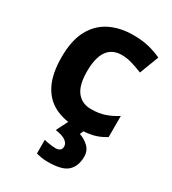

<svg xmlns="http://www.w3.org/2000/svg" viewBox="-192 -658 898 1001"><g transform="rotate(30 257.0 -158.0)"><path d="M300 10Q219 10 162 -19.5Q105 -49 75 -111Q45 -173 45 -270Q45 -370 79 -433Q113 -496 173.5 -526Q234 -556 313 -556Q369 -556 410.5 -545Q452 -534 483 -519L439 -404Q404 -418 373.5 -427Q343 -436 313 -436Q197 -436 197 -271Q197 -189 227.5 -150Q258 -111 313 -111Q360 -111 396 -123.5Q432 -136 466 -158V-31Q432 -9 394.5 0.5Q357 10 300 10ZM407 122Q407 178 374.5 209Q342 240 256 240Q234 240 216.5 237Q199 234 185 230V148Q199 152 219.5 155Q240 158 255 158Q269 158 279.5 151.5Q290 145 290 128Q290 110 272 96Q254 82 209 75L247 0H341L328 30Q358 40 382.5 62.5Q407 85 407 122Z"/></g></svg>

Font: Noto Sans Tai Tham
Style: Regular
Weight: 400
Designer: Monotype Design Team 2013. Revised by David WIlliams 2020
Foundry: Monotype Imaging Inc.
Version: Version 2.002